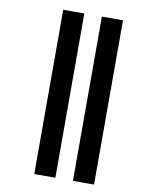

<svg xmlns="http://www.w3.org/2000/svg" viewBox="-92 -858 720 968"><g transform="rotate(10 268.0 -374.5)"><path d="M350 46V-795H458V46ZM152 46V-795H260V46Z"/></g></svg>

Font: Noto Sans Kannada UI Condensed SemiBold
Style: Regular
Weight: 600
Width: 3
Designer: Jelle Bosma - Monotype Design Team
Foundry: Monotype Imaging Inc.
Version: Version 2.005; ttfautohint (v1.8.4.7-5d5b)